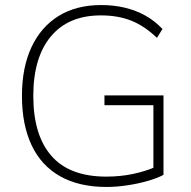

<svg xmlns="http://www.w3.org/2000/svg" viewBox="-20 -733 758 761"><path d="M402 8Q293 8 218 -34.5Q143 -77 105 -158Q67 -239 67 -353Q67 -465 104.5 -545.5Q142 -626 212 -669.5Q282 -713 381 -713Q431 -713 475 -702.5Q519 -692 556.5 -671Q594 -650 624 -618L602 -583Q553 -630 500.5 -651Q448 -672 380 -672Q251 -672 181.5 -588.5Q112 -505 112 -353Q112 -197 184 -115Q256 -33 401 -33Q457 -33 507 -43.5Q557 -54 600 -73L588 -35V-316H394V-355H628V-40Q604 -27 566 -16Q528 -5 485 1.5Q442 8 402 8Z"/></svg>

Font: Nunito Sans 12pt ExtraLight 12pt ExtraLight
Style: Regular
Weight: 250
Version: Version 3.101;gftools[0.9.27]